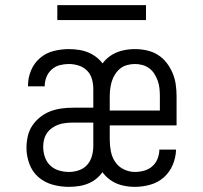

<svg xmlns="http://www.w3.org/2000/svg" viewBox="-20 -719 790 747"><path d="M248 8Q216 8 185 -0.5Q154 -9 130 -29.5Q106 -50 94.5 -81Q83 -112 83 -143Q83 -166 88 -188.5Q93 -211 105.5 -230Q118 -249 136.5 -263.5Q155 -278 176 -286Q197 -294 219.5 -297Q242 -300 265 -300H343V-374Q343 -393 337.5 -412Q332 -431 318.5 -444.5Q305 -458 286 -464Q267 -470 248 -470Q230 -470 212.5 -465.5Q195 -461 181.5 -449Q168 -437 161 -420Q154 -403 154 -385V-383H89V-387Q89 -417 101 -445.5Q113 -474 136 -493.5Q159 -513 188.5 -520.5Q218 -528 248 -528Q269 -528 290 -524.5Q311 -521 330 -512Q349 -503 364.5 -488.5Q380 -474 390 -455Q400 -436 403.5 -415.5Q407 -395 407 -374V-146Q407 -125 403 -104.5Q399 -84 389 -65.5Q379 -47 364 -32Q349 -17 330 -8Q311 1 290 4.5Q269 8 248 8ZM248 -50Q268 -50 287 -56.5Q306 -63 319 -77.5Q332 -92 337.5 -111.5Q343 -131 343 -150V-242H265Q251 -242 236.5 -240.5Q222 -239 208.5 -234.5Q195 -230 183 -221.5Q171 -213 163 -201.5Q155 -190 151.5 -176Q148 -162 148 -148Q148 -128 154.5 -108.5Q161 -89 175 -75.5Q189 -62 208.5 -56Q228 -50 248 -50ZM505 8Q482 8 459 3Q436 -2 416.5 -14Q397 -26 382 -44.5Q367 -63 358 -84Q349 -105 346 -128Q343 -151 343 -175V-345Q343 -369 346 -392Q349 -415 358 -436Q367 -457 381.5 -475.5Q396 -494 416 -506Q436 -518 459 -523Q482 -528 505 -528Q528 -528 551 -523Q574 -518 593.5 -506Q613 -494 627.5 -475.5Q642 -457 651 -436Q660 -415 663.5 -392Q667 -369 667 -345V-231H407V-175Q407 -152 411.5 -129.5Q416 -107 428.5 -88.5Q441 -70 462 -60Q483 -50 505 -50Q523 -50 541 -55Q559 -60 572.5 -72Q586 -84 593 -101.5Q600 -119 600 -137H665Q664 -106 652 -77.5Q640 -49 617.5 -29Q595 -9 565 -0.5Q535 8 505 8ZM602 -289V-345Q602 -360 600.5 -375Q599 -390 594 -404Q589 -418 581 -431Q573 -444 561 -453Q549 -462 534.5 -466Q520 -470 505 -470Q490 -470 475 -466Q460 -462 448.5 -453Q437 -444 428.5 -431Q420 -418 415.5 -404Q411 -390 409 -375Q407 -360 407 -345V-289ZM203 -641V-699H548V-641Z"/></svg>

Font: Iosevka Aile Light
Style: Regular
Weight: 300
Designer: Belleve Invis
Foundry: Belleve Invis
Version: Version 27.3.5; ttfautohint (v1.8.4)